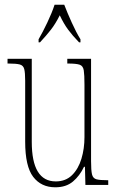

<svg xmlns="http://www.w3.org/2000/svg" viewBox="-20 -786 498 816"><path d="M215 10Q155 10 121 -34.5Q87 -79 87 -184V-443Q87 -477 83 -492.5Q79 -508 64 -512Q49 -516 16 -516H12V-536H115V-183Q115 -15 217 -15Q259 -15 286 -41.5Q313 -68 326 -111Q339 -154 339 -203V-426Q339 -468 336 -487Q333 -506 318.5 -511Q304 -516 269 -516H266V-536H367V-101Q367 -62 371 -45Q375 -28 390 -24Q405 -20 438 -20H440V0H343L341 -77H337Q319 -39 290 -14.5Q261 10 215 10ZM144 -619Q161 -648 181 -690Q201 -732 212 -766H253Q266 -732 285 -690Q304 -648 322 -619V-606H316Q288 -635 269.5 -660Q251 -685 234 -721Q216 -685 196.5 -660Q177 -635 150 -606H144Z"/></svg>

Font: Noto Serif Tamil ExtraCondensed Thin
Style: Regular
Weight: 100
Width: 2
Designer: Indian Type Foundry, Tom Grace, and the Monotype Design Team
Foundry: Monotype Imaging Inc.
Version: Version 2.004; ttfautohint (v1.8.4.7-5d5b)